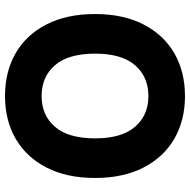

<svg xmlns="http://www.w3.org/2000/svg" viewBox="-16 -728 758 766"><g transform="rotate(-90 363.0 -345.0)"><path d="M362.5 14Q266 14 192.5 -28.5Q119 -71 77.5 -151.5Q36 -232 36 -345Q36 -457.6 77.5 -538.3Q119 -619 192.5 -661.5Q266 -704 362.6 -704Q460.3 -704 533.8 -661.5Q607.4 -619 648.7 -538.3Q690 -457.6 690 -345Q690 -232 648.5 -151.5Q607 -71 533.5 -28.5Q460.1 14 362.5 14ZM362.6 -132Q440 -132 486 -185.5Q532 -239 532 -344.6Q532 -451 486 -504.5Q440 -558 362.6 -558Q286 -558 240 -504.5Q194 -451 194 -344.6Q194 -239 240 -185.5Q286 -132 362.6 -132Z"/></g></svg>

Font: Radio Canada Big
Style: Regular
Weight: 400
Designer: Étienne Aubert Bonn
Foundry: Coppers and Brasses
Version: Version 1.001